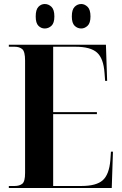

<svg xmlns="http://www.w3.org/2000/svg" viewBox="-20 -937 610 957"><path d="M24 0V-10H53Q77 -10 91 -21Q105 -32 105 -75V-635Q105 -680 91 -692Q77 -704 53 -704H24V-714H508L514 -534H504L501 -573Q496 -646 463.5 -675Q431 -704 356 -704H245V-378H463V-368H245V-10H386Q460 -10 492 -38.5Q524 -67 530 -138L533 -181H543L537 0ZM385 -795Q366 -795 352 -808.5Q338 -822 338 -855Q338 -889 352 -903Q366 -917 385 -917Q402 -917 416.5 -903Q431 -889 431 -855Q431 -822 416.5 -808.5Q402 -795 385 -795ZM203 -795Q185 -795 171.5 -808.5Q158 -822 158 -855Q158 -889 171.5 -903Q185 -917 203 -917Q222 -917 236.5 -903Q251 -889 251 -855Q251 -822 236.5 -808.5Q222 -795 203 -795Z"/></svg>

Font: Noto Serif Display Condensed
Style: Bold
Weight: 700
Width: 3
Designer: Monotype Design Team
Foundry: Monotype Imaging Inc.
Version: Version 2.009